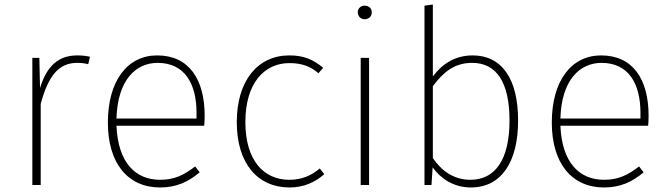

<svg xmlns="http://www.w3.org/2000/svg" viewBox="-20 -818 2955 849"><path d="M322 -573C238 -573 187 -526 157 -429L154 -562H123V0H160V-359C193 -480 238 -540 321 -540C339 -540 356 -538 370 -534L378 -567C365 -570 347 -573 322 -573Z M885 -306C885 -467 816 -573 675 -573C543 -573 457 -460 457 -276C457 -95 546 11 688 11C760 11 813 -14 863 -56L843 -82C793 -44 752 -23 688 -23C581 -23 502 -96 495 -262H883C884 -272 885 -289 885 -306ZM849 -294H495C500 -465 581 -540 677 -540C796 -540 849 -449 849 -319Z M1259 -573C1119 -573 1027 -460 1027 -278C1027 -94 1120 11 1261 11C1322 11 1374 -12 1414 -48L1394 -73C1357 -42 1315 -23 1259 -23C1147 -23 1065 -108 1065 -278C1065 -451 1149 -539 1260 -539C1315 -539 1354 -524 1388 -494L1409 -518C1363 -557 1320 -573 1259 -573Z M1592 -793C1574 -793 1562 -779 1562 -764C1562 -747 1574 -733 1592 -733C1613 -733 1624 -747 1624 -764C1624 -779 1613 -793 1592 -793ZM1612 -562H1575V0H1612Z M2070 -573C1992 -573 1935 -535 1894 -480V-798L1857 -793V0H1888L1893 -78C1927 -30 1985 11 2062 11C2197 11 2271 -102 2271 -285C2271 -471 2198 -573 2070 -573ZM2060 -23C1987 -23 1933 -62 1894 -119V-437C1940 -498 1988 -540 2068 -540C2175 -540 2233 -455 2233 -285C2233 -114 2171 -23 2060 -23Z M2848 -306C2848 -467 2779 -573 2638 -573C2506 -573 2420 -460 2420 -276C2420 -95 2509 11 2651 11C2723 11 2776 -14 2826 -56L2806 -82C2756 -44 2715 -23 2651 -23C2544 -23 2465 -96 2458 -262H2846C2847 -272 2848 -289 2848 -306ZM2812 -294H2458C2463 -465 2544 -540 2640 -540C2759 -540 2812 -449 2812 -319Z"/></svg>

Font: Glow Sans SC Normal ExtraLight
Style: Regular
Weight: 200
Designer: Ryoko NISHIZUKA (kana, bopomofo & ideographs); Paul D. Hunt (Latin, Greek & Cyrillic); Sandoll Communications, Soo-young
Version: Version 0.93